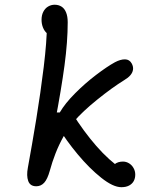

<svg xmlns="http://www.w3.org/2000/svg" viewBox="-20 -785 660 811"><path d="M97.7 -76.7Q115.3 -172.7 133.3 -282.7Q151.3 -392.7 164.7 -502Q178 -611.3 178 -677.5L200.7 -635.8Q188.3 -635.8 178 -644.7Q167.7 -653.5 161.6 -668.6Q155.5 -683.7 155.5 -701.5Q155.5 -721.3 163.2 -735.8Q170.8 -750.2 183.5 -757.6Q196.2 -765 210.8 -765Q227.5 -765 240 -757Q252.5 -749 259.2 -732.3Q266 -715.7 266 -690.8Q266 -609.2 252.5 -508.7Q239 -408.2 212.2 -267.7L197.7 -310H232.5Q254.8 -348.3 297.2 -390.8Q339.5 -433.3 385.8 -468.5Q432 -503.7 465.3 -522Q489.3 -534.7 508.2 -534.3Q527.2 -534 536.7 -516.3Q543.7 -503 541.8 -490.6Q540 -478.2 530.6 -467.2Q521.2 -456.2 504.7 -446.5Q453.3 -414.7 391 -364.4Q328.7 -314.2 292.3 -271.8Q267.5 -242.8 248.1 -208.1Q228.7 -173.3 214.5 -136.9Q200.3 -100.5 190.2 -63.3Q180.5 -28.5 166.8 -13.3Q153 1.8 133.3 1.8Q107.2 1.8 99.2 -20.5Q91.2 -42.8 97.7 -76.7ZM225.7 -247.8 285 -307Q333.3 -229.8 386.5 -168.8Q439.7 -107.7 498.5 -67.3L450.7 -64Q450.7 -80.5 464.3 -91.5Q478 -102.5 499.5 -102.5Q513.2 -102.5 525.2 -95.1Q537.2 -87.7 544.2 -75Q551.3 -62.3 551.3 -47.5Q551.3 -32.5 545.1 -20.6Q538.8 -8.7 525.7 -1.5Q512.5 5.7 492.7 5.7Q457.7 5.7 407.7 -34.1Q357.7 -73.8 308.2 -133.2Q258.8 -192.5 225.7 -247.8Z"/></svg>

Font: Monaspace Radon Var
Style: Regular
Weight: 400
Designer: Riley Cran and the Lettermatic Team
Version: Version 1.000 (Monaspace Radon Var)